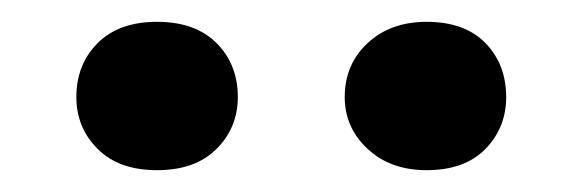

<svg xmlns="http://www.w3.org/2000/svg" viewBox="-20 -777 534 176"><path d="M50 -688Q50 -718 69.5 -737.5Q89 -757 124 -757Q159 -757 178.5 -737.5Q198 -718 198 -688Q198 -660 178.5 -640.5Q159 -621 124 -621Q89 -621 69.5 -640.5Q50 -660 50 -688ZM296 -688Q296 -718 317 -737.5Q338 -757 371 -757Q406 -757 425 -737.5Q444 -718 444 -688Q444 -660 425 -640.5Q406 -621 371 -621Q338 -621 317 -640.5Q296 -660 296 -688Z"/></svg>

Font: PT Serif Caption
Style: Semibold
Weight: 600
Designer: A.Korolkova, O.Umpeleva, V.Yefimov
Foundry: ParaType Ltd
Version: Version 1.00;May 2, 2020;FontCreator 12.0.0.2544 64-bit